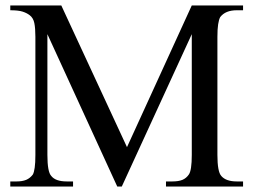

<svg xmlns="http://www.w3.org/2000/svg" viewBox="-20 -682 930 702"><path d="M586.9 0V-18.6H609.9Q632.8 -18.6 647 -24.4Q661.1 -30.3 670.4 -43.9Q681.2 -59.1 681.2 -115.7V-557.1L425.3 0H408.7L153.3 -557.1V-115.7Q153.3 -53.2 167.5 -38.6Q183.1 -18.6 224.1 -18.6H247.1V0H17.6V-18.6H40.5Q61.5 -18.6 75.7 -24.4Q89.8 -30.3 100.1 -43.9Q104.5 -51.8 106.9 -69.1Q109.4 -86.4 109.4 -115.7V-547.4Q109.4 -578.6 105.5 -597.7Q101.6 -616.7 88.4 -626.5Q77.6 -634.8 62.3 -639.6Q46.9 -644.5 17.6 -644.5V-662.1H204.1L444.3 -144L681.2 -662.1H868.7V-644.5H845.7Q804.2 -644.5 785.2 -619.6Q780.3 -610.8 777.6 -593.3Q774.9 -575.7 774.9 -547.4V-115.7Q774.9 -54.2 789.1 -38.6Q806.2 -18.6 845.7 -18.6H868.7V0Z"/></svg>

Font: GodaGr
Style: Regular
Weight: 400
Version: 1.0.0